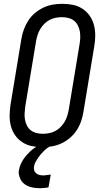

<svg xmlns="http://www.w3.org/2000/svg" viewBox="-20 -763 540 1006"><path d="M203 8Q174 8 147 2.5Q120 -3 97.5 -17.5Q75 -32 59.5 -54Q44 -76 37 -102.5Q30 -129 30.5 -157.5Q31 -186 35 -214L92 -559Q96 -584 105 -608.5Q114 -633 128 -655Q142 -677 163 -694.5Q184 -712 207 -723Q230 -734 255.5 -738.5Q281 -743 306 -743Q335 -743 362 -737.5Q389 -732 411.5 -717.5Q434 -703 449.5 -681Q465 -659 472 -632.5Q479 -606 479 -577.5Q479 -549 474 -521L417 -176Q413 -151 404.5 -126.5Q396 -102 381.5 -80Q367 -58 346.5 -40.5Q326 -23 302.5 -12Q279 -1 253.5 3.5Q228 8 203 8ZM204 -62Q220 -62 236.5 -65Q253 -68 268.5 -76Q284 -84 296.5 -96.5Q309 -109 318 -124Q327 -139 332 -155Q337 -171 340 -187L397 -532Q400 -549 400.5 -566.5Q401 -584 398 -600Q395 -616 387.5 -630.5Q380 -645 368 -654.5Q356 -664 339.5 -668.5Q323 -673 305 -673Q289 -673 272.5 -670Q256 -667 240.5 -659Q225 -651 212.5 -638.5Q200 -626 191 -611Q182 -596 177 -580Q172 -564 169 -548L112 -203Q110 -186 109 -168.5Q108 -151 111 -135Q114 -119 121.5 -104.5Q129 -90 141 -80.5Q153 -71 169.5 -66.5Q186 -62 204 -62ZM187 223Q173 223 159.5 221Q146 219 134 215Q122 211 111 203.5Q100 196 93 186Q86 176 81.5 161Q77 146 78 137L80 126Q82 113 87.5 100Q93 87 100.5 75Q108 63 117.5 52Q127 41 137.5 31Q148 21 161.5 11.5Q175 2 184 -3L194 -8H248L247 0Q237 6 227.5 13Q218 20 210 28Q202 36 194.5 44.5Q187 53 180.5 62.5Q174 72 167.5 83.5Q161 95 160 102L158 111Q157 117 158 123.5Q159 130 161.5 135Q164 140 168.5 144Q173 148 178 150.5Q183 153 190.5 154.5Q198 156 202 156H207Q211 156 215.5 155.5Q220 155 224 154.5Q228 154 232.5 153.5Q237 153 241 152H246L234 219Q229 220 224 220.5Q219 221 213.5 221.5Q208 222 202.5 222.5Q197 223 193 223Z"/></svg>

Font: Iosevka Term Oblique
Style: Regular
Weight: 400
Italic angle: -9°
Monospace: yes
Designer: Belleve Invis
Foundry: Belleve Invis
Version: Version 31.4.0